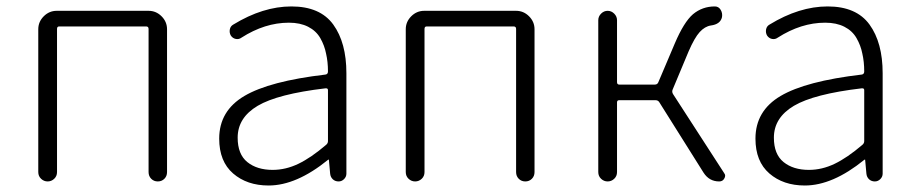

<svg xmlns="http://www.w3.org/2000/svg" viewBox="-20 -567 2864 600"><path d="M99.6 -29.3V-475.6Q99.6 -499 116.7 -516.1Q133.8 -533.2 157.2 -533.2H444.3Q467.8 -533.2 484.9 -516.1Q502 -499 502 -475.6V-29.3Q502 -16.6 493.7 -8.3Q485.4 0 473.1 0Q460.9 0 452.6 -8.3Q444.3 -16.6 444.3 -29.3V-476.6Q444.3 -484.4 436.5 -484.4H165Q158.2 -484.4 158.2 -476.6V-29.3Q158.2 -16.6 149.4 -8.3Q140.6 0 128.9 0Q117.2 0 108.4 -8.3Q99.6 -16.6 99.6 -29.3Z M819.3 12.7Q752 12.7 708.5 -24.9Q665 -62.5 665 -133.8Q665 -220.7 743.7 -267.1Q822.3 -313.5 997.1 -334Q1004.9 -335 1004.9 -343.8Q1004.9 -374 999 -399.4Q994.1 -424.8 981 -447.8Q967.8 -470.7 942.9 -483.4Q918 -496.1 882.8 -496.1Q807.6 -496.1 734.4 -449.2Q726.6 -443.4 716.8 -445.3Q707 -447.3 701.2 -456.1Q696.3 -464.8 698.2 -475.1Q700.2 -485.4 709 -490.2Q801.8 -546.9 890.6 -546.9Q980.5 -546.9 1021.5 -490.2Q1062.5 -433.6 1062.5 -337.9V-24.4Q1062.5 -14.6 1055.2 -7.3Q1047.9 0 1038.1 0Q1027.3 0 1020 -6.8Q1012.7 -13.7 1011.7 -24.4L1007.8 -67.4Q1007.8 -68.4 1006.8 -68.4Q1005.9 -68.4 1004.9 -67.4Q906.2 12.7 819.3 12.7ZM832 -36.1Q873 -36.1 912.6 -55.2Q952.1 -74.2 999 -114.3Q1004.9 -119.1 1004.9 -126V-285.2Q1004.9 -291 999 -291Q998 -291 997.1 -291Q847.7 -273.4 785.2 -236.3Q722.7 -199.2 722.7 -136.7Q722.7 -85 752.9 -60.5Q783.2 -36.1 832 -36.1Z M1248 -29.3V-475.6Q1248 -499 1265.1 -516.1Q1282.2 -533.2 1305.7 -533.2H1592.8Q1616.2 -533.2 1633.3 -516.1Q1650.4 -499 1650.4 -475.6V-29.3Q1650.4 -16.6 1642.1 -8.3Q1633.8 0 1621.6 0Q1609.4 0 1601.1 -8.3Q1592.8 -16.6 1592.8 -29.3V-476.6Q1592.8 -484.4 1585 -484.4H1313.5Q1306.6 -484.4 1306.6 -476.6V-29.3Q1306.6 -16.6 1297.9 -8.3Q1289.1 0 1277.3 0Q1265.6 0 1256.8 -8.3Q1248 -16.6 1248 -29.3Z M2082 -287.1Q2079.1 -280.3 2083 -273.4L2242.2 -27.3Q2246.1 -22.5 2246.1 -17.6Q2246.1 -13.7 2243.2 -8.8Q2238.3 0 2227.5 0Q2196.3 0 2178.7 -27.3L2040 -248Q2036.1 -253.9 2028.3 -253.9H1915Q1908.2 -253.9 1908.2 -247.1V-29.3Q1908.2 -16.6 1899.4 -8.3Q1890.6 0 1878.9 0Q1867.2 0 1858.4 -8.3Q1849.6 -16.6 1849.6 -29.3V-503.9Q1849.6 -515.6 1858.4 -524.4Q1867.2 -533.2 1878.9 -533.2Q1890.6 -533.2 1899.4 -524.4Q1908.2 -515.6 1908.2 -503.9V-310.5Q1908.2 -302.7 1915 -302.7H2026.4Q2034.2 -302.7 2037.1 -309.6L2088.9 -431.6Q2117.2 -498 2145.5 -522.5Q2174.8 -546.9 2213.9 -546.9Q2225.6 -546.9 2231.9 -536.6Q2238.3 -526.4 2236.3 -513.7Q2231.4 -491.2 2201.2 -487.3Q2182.6 -484.4 2166.5 -466.8Q2150.4 -449.2 2131.8 -406.2Z M2495.1 12.7Q2427.7 12.7 2384.3 -24.9Q2340.8 -62.5 2340.8 -133.8Q2340.8 -220.7 2419.4 -267.1Q2498 -313.5 2672.9 -334Q2680.7 -335 2680.7 -343.8Q2680.7 -374 2674.8 -399.4Q2669.9 -424.8 2656.7 -447.8Q2643.6 -470.7 2618.7 -483.4Q2593.8 -496.1 2558.6 -496.1Q2483.4 -496.1 2410.2 -449.2Q2402.3 -443.4 2392.6 -445.3Q2382.8 -447.3 2377 -456.1Q2372.1 -464.8 2374 -475.1Q2376 -485.4 2384.8 -490.2Q2477.5 -546.9 2566.4 -546.9Q2656.2 -546.9 2697.3 -490.2Q2738.3 -433.6 2738.3 -337.9V-24.4Q2738.3 -14.6 2731 -7.3Q2723.6 0 2713.9 0Q2703.1 0 2695.8 -6.8Q2688.5 -13.7 2687.5 -24.4L2683.6 -67.4Q2683.6 -68.4 2682.6 -68.4Q2681.6 -68.4 2680.7 -67.4Q2582 12.7 2495.1 12.7ZM2507.8 -36.1Q2548.8 -36.1 2588.4 -55.2Q2627.9 -74.2 2674.8 -114.3Q2680.7 -119.1 2680.7 -126V-285.2Q2680.7 -291 2674.8 -291Q2673.8 -291 2672.9 -291Q2523.4 -273.4 2460.9 -236.3Q2398.4 -199.2 2398.4 -136.7Q2398.4 -85 2428.7 -60.5Q2459 -36.1 2507.8 -36.1Z"/></svg>

Font: irohamaru Light
Style: Regular
Weight: 200
Designer: [Source Han Sans]
Ryoko NISHIZUKA  (kana & ideographs); Paul D. Hunt (Latin, Greek & Cyrillic); Wenlong ZHANG  (bopomofo
Version: Version 1.01